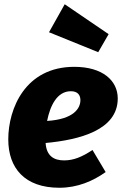

<svg xmlns="http://www.w3.org/2000/svg" viewBox="-20 -866 577 905"><path d="M492 -705 285 -846 211 -714 443 -620ZM535 -402C535 -486 464 -551 330 -551C99 -551 19 -354 19 -209C19 -74 96 19 260 19C346 19 419 -13 478 -55L416 -159C366 -126 327 -110 282 -110C235 -110 199 -130 195 -192C356 -207 535 -253 535 -402ZM202 -296C216 -366 248 -436 314 -436C348 -436 359 -416 359 -394C359 -357 330 -304 202 -296Z"/></svg>

Font: Fira Sans ExtraBold
Style: Italic
Weight: 800
Italic angle: -8°
Designer: bBox Type GmbH & Carrois Corporate GbR & Edenspiekermann AG
Foundry: bBox Type GmbH & Carrois Corporate GbR & Edenspiekermann AG
Version: Version 4.301;PS 004.301;hotconv 1.0.88;makeotf.lib2.5.64775